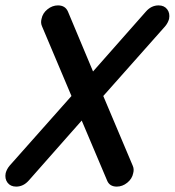

<svg xmlns="http://www.w3.org/2000/svg" viewBox="-44 -684 648 712"><path d="M110 -614Q114 -635 132 -649.5Q150 -664 171 -664Q198 -664 208 -641L301 -419L497 -641Q517 -664 544 -664Q565 -664 576 -649.5Q587 -635 583 -614Q579 -599 568 -586L339 -328L448 -70Q454 -57 450 -42Q446 -21 428 -6.5Q410 8 389 8Q362 8 353 -15L259 -237L63 -15Q43 8 16 8Q-5 8 -16 -6.5Q-27 -21 -23 -42Q-19 -57 -8 -70L221 -328L112 -586Q106 -599 110 -614Z"/></svg>

Font: Brass Mono
Style: Bold Italic
Weight: 700
Italic angle: -13°
Monospace: yes
Version: Version 1.000; ttfautohint (v1.8.3) -l 8 -r 50 -G 200 -x 14 